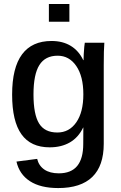

<svg xmlns="http://www.w3.org/2000/svg" viewBox="-20 -745 614 974"><path d="M275.4 209Q185.5 209 131.8 174.1Q78.1 139.2 63.5 74.7L168.5 61Q176.8 95.7 204.8 115Q232.9 134.3 278.3 134.3Q340.8 134.3 371.6 96.9Q402.3 59.6 402.3 -14.6L402.8 -98.1H401.9Q377.9 -47.9 334.7 -22.7Q291.5 2.4 231.9 2.4Q136.2 2.4 88.9 -63.7Q41.5 -129.9 41.5 -265.1Q41.5 -401.4 91.8 -469.2Q142.1 -537.1 241.7 -537.1Q298.3 -537.1 339.1 -512.2Q379.9 -487.3 402.3 -439.9H403.8Q403.8 -450.2 404.8 -470Q405.8 -489.7 407.5 -507.3Q409.2 -524.9 410.2 -528.3H509.3Q506.3 -493.2 506.3 -414.6V-15.6Q506.3 96.2 448.2 152.6Q390.1 209 275.4 209ZM402.8 -266.6Q402.8 -357.9 366.9 -410.2Q331.1 -462.4 272.5 -462.4Q209.5 -462.4 179.7 -415Q149.9 -367.7 149.9 -265.6Q149.9 -164.6 178.2 -118.7Q206.5 -72.8 271 -72.8Q331.1 -72.8 366.9 -124.3Q402.8 -175.8 402.8 -266.6ZM332 -724.6V-634.8H228V-724.6Z"/></svg>

Font: Arimo Medium
Style: Regular
Weight: 500
Designer: Steve Matteson
Foundry: Monotype Imaging Inc.
Version: Version 1.33